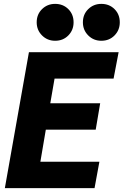

<svg xmlns="http://www.w3.org/2000/svg" viewBox="-20 -969 637 989"><path d="M5 0 129 -700H591L565 -564H261L239 -437H496L473 -301H216L188 -136H492L467 0ZM502 -759Q462 -759 434.5 -786.5Q407 -814 407 -854Q407 -895 434.5 -922Q462 -949 502 -949Q543 -949 570 -922Q597 -895 597 -854Q597 -814 570 -786.5Q543 -759 502 -759ZM264 -759Q224 -759 196.5 -786.5Q169 -814 169 -854Q169 -895 196.5 -922Q224 -949 264 -949Q305 -949 332 -922Q359 -895 359 -854Q359 -814 332 -786.5Q305 -759 264 -759Z"/></svg>

Font: Rethink Sans ExtraBold
Style: Italic
Weight: 800
Italic angle: -10°
Designer: The Rethink Sans project authors (Hans Thiessen). DM Sans designed by Colophon Foundry.
Foundry: Rethink Communications LLC
Version: Version 1.001